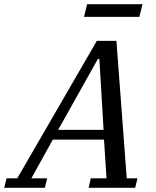

<svg xmlns="http://www.w3.org/2000/svg" viewBox="-72 -892 740 912"><path d="M-41 -45H10L388 -698H481L530 -45H581L570 0H349L359 -45H434L422 -229H179L77 -45H152L141 0H-52ZM204 -275H420L400 -612H393ZM342 -872H605L590 -812H327Z"/></svg>

Font: IBM Plex Serif Text
Style: Italic
Weight: 450
Italic angle: -14°
Designer: Mike Abbink, Paul van der Laan, Pieter van Rosmalen
Foundry: Bold Monday
Version: Version 3.001